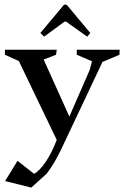

<svg xmlns="http://www.w3.org/2000/svg" viewBox="-20 -640 557 861"><path d="M177.7 -475.6 161.1 -492.2 265.6 -617.2 272.5 -620.1 280.3 -617.2 384.8 -492.2 371.1 -475.6 276.4 -543H269.5ZM120.1 201.2 2.9 171.9 58.6 81.1 132.8 139.6Q157.7 126 185.1 85.7Q212.4 45.4 234.4 -12.7L64.5 -366.2L2 -394.5V-417H234.4L231.4 -394.5L175.8 -373L291 -117.2L381.8 -325.2L392.6 -365.2L324.2 -394.5V-417H516.6L515.6 -394.5L439.5 -362.3L274.4 -12.7Q250 40.5 231.9 73.2Q213.9 106 188.5 139.6Z"/></svg>

Font: Comprehension SemiBold
Style: Regular
Weight: 600
Designer: Alfredo Marco Pradil
Foundry: Alfredo Marco Pradil
Version: 1.0